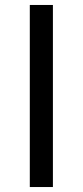

<svg xmlns="http://www.w3.org/2000/svg" viewBox="-20 -753 333 773"><path d="M100 0H193V-733H100Z"/></svg>

Font: Noto Sans JP Regular
Style: Regular
Weight: 400
Designer: Ryoko NISHIZUKA (kana & ideographs); Paul D. Hunt (Latin, Greek & Cyrillic); Wenlong ZHANG (bopomofo); Sandoll Communica
Foundry: Adobe Systems Incorporated
Version: Version 1.004;PS 1.004;hotconv 1.0.82;makeotf.lib2.5.63406